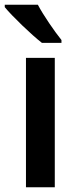

<svg xmlns="http://www.w3.org/2000/svg" viewBox="-36 -786 323 806"><path d="M123 -766H-16V-756C14 -719 96 -640 140 -606H222V-618C193 -654 146 -722 123 -766ZM194 0V-543H73V0Z"/></svg>

Font: Noto Sans Armenian SemiCondensed SemiBold
Style: Regular
Weight: 600
Width: 4
Designer: Monotype Design Team
Foundry: Monotype Imaging Inc.
Version: Version 2.008